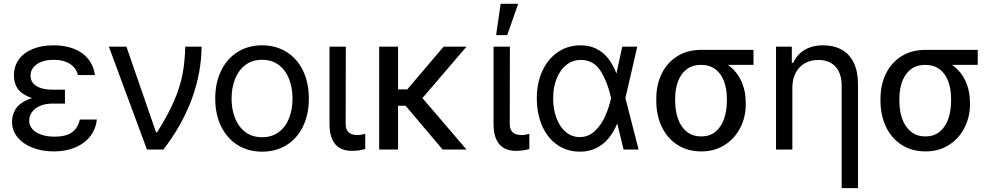

<svg xmlns="http://www.w3.org/2000/svg" viewBox="-20 -771 5110 990"><path d="M314.9 -276.2V-236.9H250.7Q214.8 -236.9 187.5 -225.5Q160.2 -214.1 145.4 -193.7Q130.5 -173.3 130.5 -148.5Q130.5 -124.3 146.8 -105.7Q163 -87 192.7 -76.7Q222.4 -66.3 261.7 -66.3Q318.7 -66.3 350 -87.9Q381.2 -109.5 391.6 -154.7H479.3Q473.8 -105 445.1 -68Q416.4 -31.1 368.1 -10.7Q319.8 9.7 257.6 9.7Q196.1 9.7 147.1 -9.7Q98.1 -29 70.1 -63.7Q42.1 -98.4 42.1 -143.6Q42.1 -177.1 59.4 -206.7Q76.7 -236.2 120.9 -256.2Q165.1 -276.2 241.7 -276.2ZM51.8 -381.2Q51.8 -429.6 77.3 -464.8Q102.9 -500 149.2 -518.6Q195.4 -537.3 256.2 -537.3Q316.6 -537.3 362.4 -519Q408.1 -500.7 435.6 -466.2Q463.1 -431.6 469.6 -384H381.9Q373.3 -420.2 340.6 -441.5Q308 -462.7 256.2 -462.7Q220.6 -462.7 193.9 -452.3Q167.1 -442 152.3 -423.5Q137.4 -405 137.4 -381.2Q137.4 -358.8 150.2 -342.7Q163 -326.7 188.2 -317.7Q213.4 -308.7 250.7 -308.7H314.9V-254.1H241.7Q166.8 -254.1 124.8 -273.1Q82.9 -292.1 67.3 -319.9Q51.8 -347.7 51.8 -381.2Z M541.4 -530.4H631.9L784.5 -89.1H790.1Q847.4 -179.6 878.1 -251.7Q908.8 -323.9 921.1 -387.9Q933.4 -452 935.1 -530.4H1019.3Q1018.6 -396.1 969.1 -260.9Q919.5 -125.7 822.5 0H737.6Z M1089.8 -262.4Q1089.8 -344.3 1120.2 -406.6Q1150.6 -468.9 1205.3 -503.1Q1260 -537.3 1331.5 -537.3Q1403 -537.3 1457.7 -503.1Q1512.4 -468.9 1542.5 -406.6Q1572.5 -344.3 1572.5 -262.4Q1572.5 -181.3 1542.5 -119.3Q1512.4 -57.3 1457.7 -23.1Q1403 11 1331.5 11Q1260 11 1205.3 -23.1Q1150.6 -57.3 1120.2 -119.3Q1089.8 -181.3 1089.8 -262.4ZM1488.3 -262.4Q1488.3 -317.3 1471 -362.7Q1453.7 -408.1 1418.3 -435.4Q1382.9 -462.7 1331.5 -462.7Q1279.7 -462.7 1244.5 -435.4Q1209.3 -408.1 1191.6 -362.7Q1174 -317.3 1174 -262.4Q1174 -207.9 1191.6 -162.6Q1209.3 -117.4 1244.5 -90.5Q1279.7 -63.5 1331.5 -63.5Q1382.9 -63.5 1418.3 -90.5Q1453.7 -117.4 1471 -162.6Q1488.3 -207.9 1488.3 -262.4Z M1763.1 -530.4 1762.4 -132.6Q1762.4 -109.5 1771.1 -96.9Q1779.7 -84.3 1793 -79.4Q1806.3 -74.6 1823.2 -74.6Q1832.9 -74.6 1845.1 -76.8Q1857.4 -79.1 1863.3 -81.5V-2.8Q1849.4 1.4 1832.5 4.1Q1815.6 6.9 1793.5 6.9Q1759 6.9 1733.4 -6.9Q1707.9 -20.7 1693.4 -51.6Q1678.9 -82.5 1678.9 -131.9V-530.4Z M2032.5 0H1935.1V-530.4H2032.5ZM2124.3 -225.8H2001.4L1986.2 -310.1H2080.1L2267.3 -530.4H2385.4ZM2067.7 -230 2130.5 -297.7 2385.4 0H2262.4Z M2609.1 -530.4 2608.4 -132.6Q2608.4 -109.5 2617.1 -96.9Q2625.7 -84.3 2639 -79.4Q2652.3 -74.6 2669.2 -74.6Q2678.9 -74.6 2691.1 -76.8Q2703.4 -79.1 2709.3 -81.5V-2.8Q2695.4 1.4 2678.5 4.1Q2661.6 6.9 2639.5 6.9Q2605 6.9 2579.4 -6.9Q2553.9 -20.7 2539.4 -51.6Q2524.9 -82.5 2524.9 -131.9V-530.4ZM2561.5 -751.4H2651.9L2595.3 -589.8H2538Z M2747.9 -265.2Q2747.9 -343.9 2776.9 -406.1Q2805.9 -468.2 2857.2 -502.8Q2908.5 -537.3 2973.8 -537.3Q3020 -537.3 3055.6 -519.3Q3091.2 -501.4 3116 -469.4Q3140.9 -437.5 3158.1 -393H3190.6L3204.4 -266.6L3272.8 0H3195.4L3130.5 -266.6Q3115 -341.5 3078.9 -401.8Q3042.8 -462 2974.4 -462Q2933 -462 2900.9 -436.8Q2868.8 -411.6 2850.5 -366.5Q2832.2 -321.5 2832.2 -263.8Q2832.2 -207.2 2849.4 -161.6Q2866.7 -116 2897.6 -90.1Q2928.5 -64.2 2968.9 -64.2Q3015.5 -64.2 3049.2 -97.4Q3082.9 -130.5 3101.9 -175.1Q3120.9 -219.6 3130.5 -263.8L3188.5 -530.4H3265.9L3204.4 -263.8L3190.6 -133.3H3162.3Q3144 -89.1 3117.2 -57Q3090.5 -24.9 3053 -6.7Q3015.5 11.4 2968.2 11Q2902.6 10.4 2852.6 -24.9Q2802.5 -60.1 2775.2 -122.6Q2747.9 -185.1 2747.9 -265.2Z M3594.6 -513.8Q3605 -512.4 3614.1 -507.1Q3623.3 -501.7 3636.7 -491.7Q3644 -486.2 3652.5 -480.7Q3660.9 -475.1 3670.1 -469.6Q3679.2 -464.1 3689.9 -459.9Q3731.7 -443 3762.3 -411.8Q3792.8 -380.5 3809 -336.8Q3825.3 -293.2 3825.3 -241.7V-232Q3825.3 -168.5 3797.7 -113.3Q3770 -58 3717.9 -24.2Q3665.7 9.7 3596 9.7Q3524.9 9.7 3472.4 -24.5Q3419.9 -58.7 3391.9 -117.9Q3364 -177.1 3364 -251.4V-262.4Q3364 -333.9 3391.9 -391.1Q3419.9 -448.2 3472 -481Q3524.2 -513.8 3594.6 -513.8ZM3596 -67.7Q3640.5 -67.7 3670.1 -92.5Q3699.6 -117.4 3713.7 -158.7Q3727.9 -199.9 3727.9 -251.4V-262.4Q3727.9 -311.1 3713.7 -350.7Q3699.6 -390.2 3669.5 -413.3Q3639.5 -436.5 3594.6 -436.5Q3549.7 -436.5 3520 -413.3Q3490.3 -390.2 3475.8 -350.7Q3461.3 -311.1 3461.3 -262.4V-251.4Q3461.3 -199.9 3475.8 -158.7Q3490.3 -117.4 3520.4 -92.5Q3550.4 -67.7 3596 -67.7ZM3865.3 -436.5H3594.6V-513.8H3865.3Z M4065.6 0H3981.4V-530.4H4062.8V-446.8H4069.8Q4082.5 -474.8 4103.8 -495Q4125 -515.2 4155.2 -526.2Q4185.4 -537.3 4224.4 -537.3Q4279 -537.3 4319.4 -515.2Q4359.8 -493.1 4381.9 -448Q4404 -403 4404 -337V198.9H4319.8V-330.8Q4319.8 -371.5 4305.6 -401.2Q4291.4 -430.9 4264.2 -446.5Q4236.9 -462 4199.6 -462Q4160.9 -462 4130.5 -445.1Q4100.1 -428.2 4082.9 -395.7Q4065.6 -363.3 4065.6 -318.4Z M4750.7 -513.8Q4761 -512.4 4770.2 -507.1Q4779.4 -501.7 4792.8 -491.7Q4800.1 -486.2 4808.5 -480.7Q4817 -475.1 4826.1 -469.6Q4835.3 -464.1 4846 -459.9Q4887.8 -443 4918.3 -411.8Q4948.9 -380.5 4965.1 -336.8Q4981.4 -293.2 4981.4 -241.7V-232Q4981.4 -168.5 4953.7 -113.3Q4926.1 -58 4874 -24.2Q4821.8 9.7 4752.1 9.7Q4680.9 9.7 4628.5 -24.5Q4576 -58.7 4548 -117.9Q4520 -177.1 4520 -251.4V-262.4Q4520 -333.9 4548 -391.1Q4576 -448.2 4628.1 -481Q4680.2 -513.8 4750.7 -513.8ZM4752.1 -67.7Q4796.6 -67.7 4826.1 -92.5Q4855.7 -117.4 4869.8 -158.7Q4884 -199.9 4884 -251.4V-262.4Q4884 -311.1 4869.8 -350.7Q4855.7 -390.2 4825.6 -413.3Q4795.6 -436.5 4750.7 -436.5Q4705.8 -436.5 4676.1 -413.3Q4646.4 -390.2 4631.9 -350.7Q4617.4 -311.1 4617.4 -262.4V-251.4Q4617.4 -199.9 4631.9 -158.7Q4646.4 -117.4 4676.5 -92.5Q4706.5 -67.7 4752.1 -67.7ZM5021.4 -436.5H4750.7V-513.8H5021.4Z"/></svg>

Font: Pretendard Variable
Style: Regular
Weight: 400
Designer: Base glyphs from Inter by Rasmus Andersson; Hangul glyphs from Noto Sans CJK(Source Han Sans) by Jang Soo-young and Kang
Foundry: Kil Hyung-jin
Version: Version 1.100;FEAKit 1.0